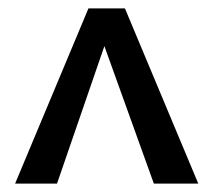

<svg xmlns="http://www.w3.org/2000/svg" viewBox="-20 -438 509 458"><path d="M453 0H347L229 -328L116 0H16L191 -418H278Z"/></svg>

Font: EauTestInfant Semibold
Style: Italic
Weight: 600
Italic angle: -12°
Designer: Christian Thalmann (Catharsis Fonts)
Version: Version 0.001;PS 000.001;hotconv 1.0.88;makeotf.lib2.5.64775